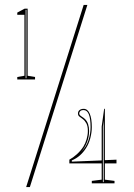

<svg xmlns="http://www.w3.org/2000/svg" viewBox="-20 -743 542 778"><path d="M50 -421V-431L79 -436V-683H50V-692L80 -708H92V-436L122 -431V-421ZM84 -426H87V-703H84ZM261 -81V-96Q276 -104 291.5 -118Q307 -132 318 -149Q326 -162 331 -179Q336 -196 336 -212Q336 -232 330 -243Q324 -254 316 -260Q308 -266 302 -270.5Q296 -275 296 -283Q296 -292 302.5 -297Q309 -302 319 -302Q335 -302 343.5 -282.5Q352 -263 352 -228Q352 -207 346 -183.5Q340 -160 328 -142Q318 -126 304 -113.5Q290 -101 271 -93V-88L392 -93V-230L402 -302H405V-94L452 -96V-81H405V-15L444 -10V0H352V-10L392 -15V-81ZM309 -127Q329 -147 338 -173.5Q347 -200 347 -228Q347 -262 340 -279.5Q333 -297 319 -297Q309 -297 305 -292.5Q301 -288 301 -283Q301 -277 310.5 -271Q320 -265 325 -260Q333 -252 337 -240Q341 -228 341 -212Q341 -188 332 -165.5Q323 -143 309 -127ZM397 -5H400V-255L397 -230ZM86 15 319 -723H334L101 15Z"/></svg>

Font: Kalnia Glaze Thin
Style: Regular
Weight: 100
Version: Version 1.110